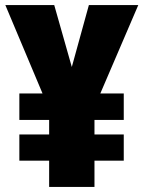

<svg xmlns="http://www.w3.org/2000/svg" viewBox="-20 -734 563 754"><path d="M329 -714H523L374 -367H466V-263H351V-206H466V-103H351V0H173V-103H56V-206H173V-263H56V-367H147L1 -714H193L262 -471Z"/></svg>

Font: Noto Sans Display Black Narrow
Style: Regular
Weight: 900
Width: 4
Designer: Monotype Design team
Foundry: Monotype Imaging Inc.
Version: Version 1.000